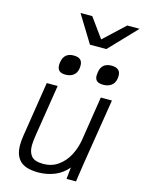

<svg xmlns="http://www.w3.org/2000/svg" viewBox="-148 -1116 903 1208"><g transform="rotate(15 303.0 -512.0)"><path d="M69 -130Q69 -160 74 -190.5L130.5 -550H201.5L150 -225.5Q141.5 -172.5 141.5 -147Q141.5 -102 163.2 -77.5Q185 -53 239.5 -53Q296 -53 338 -83.5Q380 -114 404.5 -161.8Q429 -209.5 437.5 -262.5L482.5 -550H555L485.5 -116.5L470 -12L468.5 0H406.5L414.5 -76Q379.5 -33.5 329.2 -13.2Q279 7 224 7Q141 7 105 -27.8Q69 -62.5 69 -130ZM176 -679.5Q176 -690.5 178 -701Q188.5 -761.5 250 -761.5Q279.5 -761.5 293.5 -749Q307.5 -736.5 307.5 -711Q307.5 -701.5 306 -691Q301 -661.5 281 -646.5Q261 -631.5 230 -631.5Q202 -631.5 189 -643.5Q176 -655.5 176 -679.5ZM421 -678Q421 -687 423.5 -702Q434 -761.5 496.5 -761.5Q555.5 -761.5 555.5 -710.5Q555.5 -702 554 -692Q549 -662.5 528.2 -647Q507.5 -631.5 476 -631.5Q447 -631.5 434 -642.8Q421 -654 421 -678ZM221.5 -1031H298L390 -904L526 -1031H606.5L437 -853.5H330.5Z"/></g></svg>

Font: JuliaMono Light
Style: Italic
Weight: 300
Italic angle: -9°
Monospace: yes
Designer: cormullion
Foundry: corm
Version: Version 0.054; ttfautohint (v1.8.4)